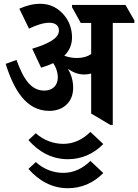

<svg xmlns="http://www.w3.org/2000/svg" viewBox="-20 -651 729 1013"><path d="M240 -66C314 -66 366 -113 366 -187C366 -224 357 -256 338 -288C365 -269 393 -258 425 -258C438 -258 450 -260 461 -263V-52L562 8H575V-530H689V-543L642 -625H360V-613L406 -530H461V-366C443 -353 418 -345 386 -345C364 -345 340 -349 319 -357C347 -384 360 -416 360 -454C360 -496 346 -538 320 -569C289 -607 247 -631 193 -631C156 -631 119 -622 82 -605L133 -500C172 -519 210 -531 240 -531C272 -531 291 -516 291 -490C291 -450 239 -421 150 -394L197 -294C221 -301 242 -309 261 -318C276 -295 285 -270 285 -242C285 -201 258 -173 214 -173C146 -173 105 -229 67 -335L10 -314C53 -177 118 -66 240 -66ZM338 189C409 189 473 162 525 109L457 45C416 85 369 108 314 108C262 108 210 89 169 52L130 88C185 151 255 189 338 189ZM338 342C409 342 473 315 525 262L457 198C416 238 369 261 314 261C262 261 210 242 169 204L130 240C185 303 255 342 338 342Z"/></svg>

Font: Noto Serif Devanagari Condensed
Style: Bold
Weight: 700
Width: 3
Designer: Universal Thirst, Indian Type Foundry and the Monotype Design Team
Foundry: Monotype Imaging Inc.
Version: Version 2.004